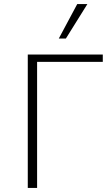

<svg xmlns="http://www.w3.org/2000/svg" viewBox="-20 -927 553 947"><path d="M117 0V-658H163V0ZM138 -622V-658H487V-622ZM270 -737 361 -907H411L305 -737Z"/></svg>

Font: Ysabeau Infant ExtraLight
Style: Regular
Weight: 250
Designer: Christian Thalmann (Catharsis Fonts)
Version: Version 2.001;gftools[0.9.30]; featfreeze: ss01,ss02,lnum